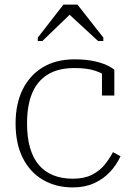

<svg xmlns="http://www.w3.org/2000/svg" viewBox="-20 -806 586 838"><path d="M298 -26Q348 -26 382 -43.5Q416 -61 437.5 -88Q459 -115 473 -142L506 -124Q488 -85 459 -54.5Q430 -24 390 -6Q350 12 298 12Q224 12 167.5 -21Q111 -54 79.5 -116.5Q48 -179 48 -267Q48 -352 78.5 -414.5Q109 -477 166.5 -512Q224 -547 305 -547Q357 -547 393.5 -538.5Q430 -530 451.5 -519Q473 -508 479 -501V-389H425V-497Q435 -495 441.5 -491Q448 -487 451 -483Q454 -479 454 -475Q454 -471 450 -469Q431 -485 396 -497Q361 -509 305 -509Q234 -509 188 -480.5Q142 -452 120 -398.5Q98 -345 98 -267Q98 -207 111 -161.5Q124 -116 149.5 -86Q175 -56 212.5 -41Q250 -26 298 -26ZM318 -786H257L145 -642V-627H165L301 -758H266L408 -627H431V-642Z"/></svg>

Font: Roboto Serif Thin
Style: Regular
Weight: 250
Designer: Greg Gazdowicz
Foundry: Commercial Type
Version: Version 1.004